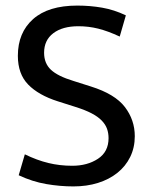

<svg xmlns="http://www.w3.org/2000/svg" viewBox="-20 -659 545 688"><path d="M257 -639Q303 -639 346 -631.5Q389 -624 431 -604L409 -528Q366 -548 331.5 -556.5Q297 -565 261 -565Q204 -565 171 -540Q138 -515 138 -470Q138 -432 162.5 -409Q187 -386 243 -369L306 -349Q392 -322 427.5 -275.5Q463 -229 463 -171Q463 -130 446.5 -96.5Q430 -63 400.5 -39.5Q371 -16 331 -3.5Q291 9 243 9Q195 9 145.5 0.5Q96 -8 47 -31L69 -106Q112 -85 153 -75Q194 -65 239 -65Q293 -65 331 -90Q369 -115 369 -164Q369 -182 363.5 -197.5Q358 -213 344.5 -227Q331 -241 308 -253Q285 -265 250 -276L187 -296Q118 -318 81 -356Q44 -394 44 -459Q44 -542 98.5 -590.5Q153 -639 257 -639Z"/></svg>

Font: Mukta Malar
Style: Regular
Weight: 400
Designer: Aadarsh Rajan, Girish Dalvi, Yashodeep Gholap
Foundry: Ek Type
Version: Version 2.538;PS 1.000;hotconv 16.6.51;makeotf.lib2.5.65220;